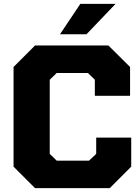

<svg xmlns="http://www.w3.org/2000/svg" viewBox="-20 -972 710 992"><path d="M290 -795 395 -952H577L427 -795ZM161 0 50 -111V-626L161 -737H540L652 -626V-477H470V-560L434 -595H273L237 -560V-177L273 -142H440L477 -177V-261H658V-111L547 0Z"/></svg>

Font: Tomorrow
Style: Bold
Weight: 700
Designer: Tony de Marco, Monica Rizzolli
Foundry: Just in Type
Version: Version 2.002